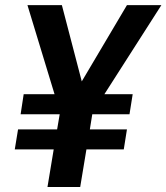

<svg xmlns="http://www.w3.org/2000/svg" viewBox="-20 -748 665 768"><path d="M227.5 -727.5 307.1 -422.4 487.8 -727.5H625.5L397.5 -371.1H510.7L498 -291H349.1L339.4 -230.5H487.8L475.1 -150.4H325.7L300.8 0H169.9L194.8 -150.4H39.1L52.2 -230.5H208.5L218.8 -291H62.5L74.7 -371.1H198.2L89.8 -727.5Z"/></svg>

Font: Inter Semi Bold
Style: Italic
Weight: 600
Italic angle: -9.39999°
Designer: Rasmus Andersson
Foundry: rsms
Version: Version 4.000;git-3c8e0fc